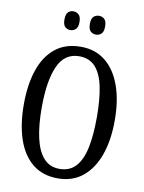

<svg xmlns="http://www.w3.org/2000/svg" viewBox="-99 -978 794 1056"><g transform="rotate(10 298.5 -450.0)"><path d="M298 10Q213 10 156.5 -36Q100 -82 72 -165Q44 -248 44 -359Q44 -470 72 -552Q100 -634 156.5 -679.5Q213 -725 299 -725Q380 -725 436.5 -679.5Q493 -634 522.5 -551.5Q552 -469 552 -358Q552 -247 522.5 -164.5Q493 -82 436.5 -36Q380 10 298 10ZM298 -43Q355 -43 389 -80.5Q423 -118 437.5 -188.5Q452 -259 452 -358Q452 -458 437.5 -528Q423 -598 389.5 -635Q356 -672 299 -672Q217 -672 180.5 -589.5Q144 -507 144 -358Q144 -259 160 -188.5Q176 -118 210 -80.5Q244 -43 298 -43ZM368 -805Q350 -805 337.5 -816.5Q325 -828 325 -857Q325 -887 337.5 -898.5Q350 -910 368 -910Q385 -910 397.5 -898.5Q410 -887 410 -857Q410 -828 397.5 -816.5Q385 -805 368 -805ZM224 -805Q207 -805 195 -816.5Q183 -828 183 -857Q183 -887 195 -898.5Q207 -910 224 -910Q241 -910 254 -898.5Q267 -887 267 -857Q267 -828 254 -816.5Q241 -805 224 -805Z"/></g></svg>

Font: Noto Serif ExtraCondensed
Style: Regular
Weight: 400
Width: 2
Designer: Monotype Design Team
Foundry: Monotype Imaging Inc.
Version: Version 2.013